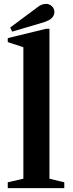

<svg xmlns="http://www.w3.org/2000/svg" viewBox="-20 -970 374 990"><path d="M43 -807 32.5 -828 175 -934Q195 -950 218 -950Q234.5 -950 247.5 -938Q260.5 -926 260.5 -907.5Q260.5 -890.5 246.5 -876.5Q232.5 -862.5 193.5 -851.5ZM20 0V-30L100.5 -48.5V-726.5L20 -753V-773.5L217.5 -821.5H235V-48.5L311.5 -30V0Z"/></svg>

Font: Libre Caslon Text SemiBold
Style: Regular
Weight: 600
Designer: Pablo Impallari, Rodrigo Fuenzalida, Katja Schimmel
Foundry: Pablo Impallari, Rodrigo Fuenzalida
Version: Version 2.000